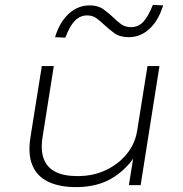

<svg xmlns="http://www.w3.org/2000/svg" viewBox="-20 -757 747 785"><path d="M290 8Q224 8 178 -13.5Q132 -35 112.5 -81Q93 -127 105 -199L151 -487H200L155 -203Q145 -145 158.5 -108.5Q172 -72 206.5 -54.5Q241 -37 297 -37Q362 -37 414 -62Q466 -87 499.5 -129Q533 -171 541 -224L583 -487H632L555 0H507L526 -119H532Q492 -59 433 -25.5Q374 8 290 8ZM247 -603 205 -605Q224 -667 261.5 -701Q299 -735 346 -735Q381 -735 403 -719Q425 -703 444 -685Q459 -670 475.5 -658Q492 -646 516 -646Q545 -646 565.5 -667.5Q586 -689 605 -737L647 -735Q628 -673 591 -639Q554 -605 507 -605Q470 -605 448 -621Q426 -637 407 -655Q391 -670 375 -682Q359 -694 336 -694Q308 -694 286.5 -672.5Q265 -651 247 -603Z"/></svg>

Font: Nunito Sans 10pt Expanded ExtraLight
Style: Italic
Weight: 250
Width: 7
Italic angle: -9°
Designer: Vernon Adams
Foundry: Vernon Adams
Version: Version 3.101;gftools[0.9.27]